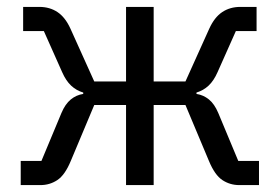

<svg xmlns="http://www.w3.org/2000/svg" viewBox="-20 -536 810 556"><path d="M40 -70H100L158 -209Q169 -235 185 -248Q201 -261 221 -264V-268Q201 -274 186 -288Q171 -302 160 -327L107 -446H47V-516H94Q124 -516 146.5 -501Q169 -486 184 -453L253 -300H345V-516H425V-300H517L586 -453Q601 -486 623.5 -501Q646 -516 676 -516H723V-446H663L610 -327Q599 -302 584 -288Q569 -274 549 -268V-264Q569 -261 585 -248Q601 -235 612 -209L670 -70H730V0H673Q646 0 624 -14.5Q602 -29 585 -70L517 -232H425V0H345V-232H253L185 -70Q168 -29 146 -14.5Q124 0 97 0H40Z"/></svg>

Font: IBM Plex Sans
Style: Regular
Weight: 400
Designer: Mike Abbink, Paul van der Laan, Pieter van Rosmalen
Foundry: Bold Monday
Version: Version 3.005